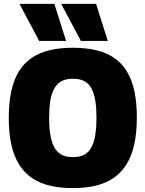

<svg xmlns="http://www.w3.org/2000/svg" viewBox="-20 -955 746 985"><path d="M354 -149Q378 -149 397.5 -155Q417 -161 431.5 -175.5Q446 -190 455.5 -213Q465 -236 470 -270.5Q475 -305 475 -351Q475 -397 470 -431Q465 -465 455.5 -488Q446 -511 431.5 -525Q417 -539 397.5 -545Q378 -551 354 -551Q330 -551 311 -545Q292 -539 277.5 -525.5Q263 -512 252.5 -489Q242 -466 237 -431.5Q232 -397 232 -350Q232 -302 237.5 -268Q243 -234 253 -211Q263 -188 277.5 -174.5Q292 -161 311 -155Q330 -149 354 -149ZM354 10Q290 10 238 -2Q186 -14 146 -40.5Q106 -67 79 -109.5Q52 -152 38.5 -211.5Q25 -271 25 -350Q25 -428 38 -487.5Q51 -547 77 -589Q103 -631 142.5 -658Q182 -685 234.5 -697.5Q287 -710 354 -710Q420 -710 473 -697.5Q526 -685 565 -658.5Q604 -632 630 -590Q656 -548 669 -489Q682 -430 682 -353Q682 -273 668.5 -213Q655 -153 628 -110.5Q601 -68 562 -41.5Q523 -15 471 -2.5Q419 10 354 10ZM395 -745 294 -935H473L533 -745ZM181 -745 80 -935H259L319 -745Z"/></svg>

Font: Georama ExtraCondensed Thin ExtraBold
Style: Regular
Weight: 800
Version: Version 1.001